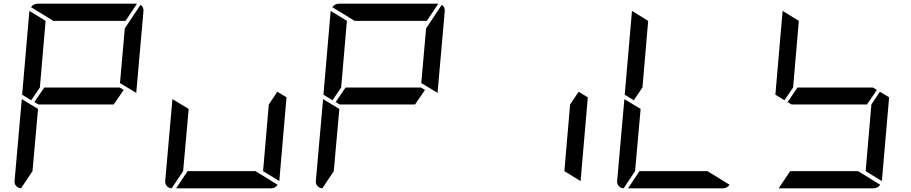

<svg xmlns="http://www.w3.org/2000/svg" viewBox="-20 -1020 4936 1040"><path d="M149 -477 100 -507 139 -959V-961L227 -907L196 -546ZM650 -533 596 -454H188L166 -467L220 -546H628ZM94 0Q78 -1 67.5 -12.5Q57 -24 59 -41L98 -483L186 -430L156 -93ZM741 -994Q759 -983 757 -959L718 -517L630 -570L656 -866ZM269 -907 148 -981Q162 -1000 184 -1000H720H722L660 -907Z M1482 -523 1532 -493 1493 -41V-39L1405 -93L1436 -454ZM1364 -93 1484 -19Q1470 0 1448 0H934L996 -93ZM910 0Q894 -1 883.5 -12.5Q873 -24 875 -41L914 -483L1002 -430L972 -93Z M1781 -477 1732 -507 1771 -959V-961L1859 -907L1828 -546ZM2282 -533 2228 -454H1820L1798 -467L1852 -546H2260ZM1726 0Q1710 -1 1699.5 -12.5Q1689 -24 1691 -41L1730 -483L1818 -430L1788 -93ZM2373 -994Q2391 -983 2389 -959L2350 -517L2262 -570L2288 -866ZM1901 -907 1780 -981Q1794 -1000 1816 -1000H2352H2354L2292 -907Z M3114 -523 3164 -493 3125 -41V-39L3037 -93L3068 -454Z M3413 -477 3364 -507 3403 -959V-961L3491 -907L3460 -546ZM3812 -93 3932 -19Q3918 0 3896 0H3382L3444 -93ZM3358 0Q3342 -1 3331.5 -12.5Q3321 -24 3323 -41L3362 -483L3450 -430L3420 -93Z M4229 -477 4180 -507 4219 -959V-961L4307 -907L4276 -546ZM4730 -533 4676 -454H4268L4246 -467L4300 -546H4708ZM4746 -523 4796 -493 4757 -41V-39L4669 -93L4700 -454ZM4628 -93 4748 -19Q4734 0 4712 0H4198L4260 -93Z"/></svg>

Font: DSEG7 Modern
Style: Italic
Weight: 400
Italic angle: -5°
Designer: Keshikan(Twitter:@keshinomi_88pro)
Version: Version 0.46